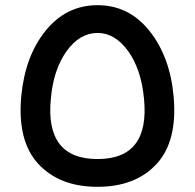

<svg xmlns="http://www.w3.org/2000/svg" viewBox="-20 -720 751 740"><path d="M356 0Q209 0 127.5 -88.5Q46 -177 62 -350Q77 -505 156.5 -602.5Q236 -700 356 -700Q477 -700 556 -601Q635 -502 649 -350Q665 -176 583.5 -88Q502 0 356 0ZM356 -107Q558 -107 535 -340Q524 -454 473.5 -523.5Q423 -593 356 -593Q287 -593 236.5 -522.5Q186 -452 176 -340Q153 -107 356 -107Z"/></svg>

Font: Montserrat-Arabic
Style: Regular
Weight: 400
Designer: Mohamed Gaber
Foundry: Kief Type Foundry
Version: Version 5.008;PS 005.008;hotconv 1.0.88;makeotf.lib2.5.64775